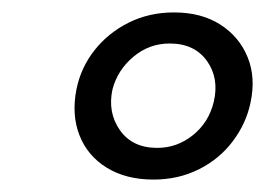

<svg xmlns="http://www.w3.org/2000/svg" viewBox="-20 -682 427 309"><path d="M227 -393Q183 -393 152 -412Q121 -431 108 -464Q95 -497 103 -538Q110 -573 132 -601Q154 -629 187 -645.5Q220 -662 260 -662Q304 -662 334.5 -642.5Q365 -623 378.5 -590Q392 -557 383 -516Q376 -483 354.5 -454.5Q333 -426 300 -409.5Q267 -393 227 -393ZM233 -444Q265 -444 290.5 -464.5Q316 -485 324 -518Q333 -556 313 -584Q293 -612 253 -612Q220 -612 194.5 -590.5Q169 -569 161 -538Q153 -501 173 -472.5Q193 -444 233 -444Z"/></svg>

Font: Ysabeau Office Medium
Style: Italic
Weight: 500
Italic angle: -12°
Designer: Christian Thalmann (Catharsis Fonts)
Version: Version 2.001;gftools[0.9.30]; featfreeze: tnum,lnum,ss02